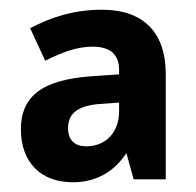

<svg xmlns="http://www.w3.org/2000/svg" viewBox="-20 -742 404 395"><path d="M190 -722C131 -722 84 -706 42 -684L73 -617C108 -635 140 -646 170 -646C208 -646 225 -629 225 -598V-589L182 -586C83 -581 23 -555 23 -476C23 -408 64 -367 130 -367C178 -367 215 -389 240 -427L255 -373H321V-590C321 -673 277 -722 190 -722ZM184 -528 225 -531V-513C225 -471 199 -441 157 -441C135 -441 120 -453 120 -478C120 -504 134 -524 184 -528Z"/></svg>

Font: Noto Sans Arabic UI SmCn
Style: Bold
Weight: 700
Width: 4
Designer: Monotype Design Team, Nadine Chahine and Nizar Qandah
Foundry: Monotype Imaging Inc.
Version: Version 2.010